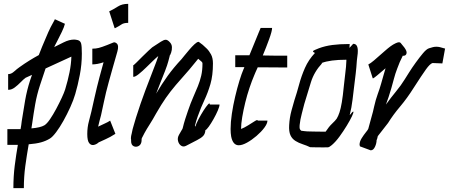

<svg xmlns="http://www.w3.org/2000/svg" viewBox="-20 -738 2315 990"><path d="M49 232Q49 171 56 116Q63 61 72 9H18V-72H86Q88 -83 89.5 -93Q91 -103 92 -113Q100 -166 109.5 -220Q119 -274 135 -323Q140 -339 145 -352L112 -337Q101 -329 86.5 -314Q72 -299 56 -287Q40 -275 24 -275H22V-356H24Q38 -356 53 -369.5Q68 -383 81 -392Q106 -410 131 -425.5Q156 -441 180 -454Q188 -476 197 -497Q206 -518 214 -537Q231 -578 241.5 -598.5Q252 -619 257 -627Q262 -635 262 -638H265L313 -616H315Q311 -599 299 -574Q287 -549 276 -528Q265 -507 263 -503Q262 -499 259 -495Q279 -505 308 -519.5Q337 -534 362 -534Q370 -534 382 -531Q395 -527 398.5 -513Q402 -499 402 -461Q402 -406 391.5 -351.5Q381 -297 368 -253Q359 -222 342.5 -185.5Q326 -149 307 -115Q288 -81 269.5 -56.5Q251 -32 238 -24Q217 -11 191.5 -4Q166 3 128 6Q118 63 110.5 118Q103 173 103 232ZM142 -76Q189 -80 209 -92Q222 -100 238 -123.5Q254 -147 270 -177Q286 -207 298.5 -234Q311 -261 316 -277Q330 -323 338.5 -365.5Q347 -408 348 -446L215 -385Q208 -363 200.5 -341.5Q193 -320 186 -298Q170 -249 161.5 -200.5Q153 -152 146 -102Q145 -95 144 -89Q143 -83 142 -76Z M571 -593 543 -680H544Q567 -691 588 -704.5Q609 -718 639 -718H641V-620H639Q618 -620 606.5 -612Q595 -604 574 -593ZM489 -4Q477 7 463 9.5Q449 12 439.5 -0.5Q430 -13 430 -47Q430 -82 438.5 -113Q447 -144 451 -162Q461 -206 467.5 -235.5Q474 -265 480 -289Q486 -313 493 -340Q500 -367 511 -406Q512 -409 512.5 -411.5Q513 -414 514 -417Q482 -406 456 -406V-487Q474 -487 489.5 -491Q505 -495 533 -506Q558 -516 565 -519Q572 -522 582 -514Q594 -503 585 -471.5Q576 -440 560 -384Q548 -342 540.5 -314Q533 -286 527 -262.5Q521 -239 515.5 -211.5Q510 -184 501 -144Q497 -129 493 -114Q489 -99 486 -85Q504 -94 520 -101Q536 -108 548 -116L575 -48Q547 -30 525 -20.5Q503 -11 489 -4Z M939 14Q925 21 913.5 13Q902 5 898 -11Q894 -27 903 -43Q912 -60 916.5 -66.5Q921 -73 922 -77Q928 -102 935 -124Q942 -146 949 -166Q963 -207 976.5 -237.5Q990 -268 1000.5 -294Q1011 -320 1017.5 -347.5Q1024 -375 1024 -411Q1024 -416 1020 -419.5Q1016 -423 1002 -435Q996 -428 984 -413Q972 -398 956 -379Q915 -333 886.5 -299.5Q858 -266 835 -233Q812 -200 785 -153Q768 -122 752 -97Q736 -72 725 -52Q718 -39 715.5 -33.5Q713 -28 711 -25Q710 -21 710 -18Q710 -15 710 -11Q708 8 694.5 15Q681 22 668.5 15.5Q656 9 656 -11V-17Q654 -24 656 -36Q657 -40 657.5 -43Q658 -46 659 -49Q663 -72 670 -93.5Q677 -115 681 -131Q704 -204 729.5 -272Q755 -340 779 -401Q782 -409 787 -422Q792 -435 796 -448H795Q787 -442 770 -425.5Q753 -409 733 -389.5Q713 -370 695.5 -356Q678 -342 669 -342H667V-402H669Q670 -402 683 -415Q696 -428 713.5 -445.5Q731 -463 746 -477Q761 -491 765 -494Q794 -513 809.5 -523Q825 -533 834.5 -533Q844 -533 855 -521Q866 -510 866.5 -495Q867 -480 862.5 -467Q858 -454 854 -449H855Q851 -433 848 -422.5Q845 -412 841.5 -401Q838 -390 831 -372Q819 -342 807.5 -313Q796 -284 785 -255Q815 -306 845 -347.5Q875 -389 916 -433Q920 -438 931 -451.5Q942 -465 956 -481.5Q970 -498 983 -510Q996 -522 1003 -522H1005L1025 -507Q1033 -500 1045.5 -488Q1058 -476 1068 -457.5Q1078 -439 1078 -411Q1078 -349 1065 -304.5Q1052 -260 1034 -222Q1016 -184 1000 -139Q991 -115 985 -89Q985 -89 987 -85Q992 -101 1004 -124Q1016 -147 1029.5 -168Q1043 -189 1052.5 -199.5Q1062 -210 1062 -199H1112Q1112 -189 1103 -168Q1094 -147 1081 -124Q1068 -101 1056.5 -85Q1045 -69 1039 -67Q1038 -48 1027.5 -37Q1017 -26 996 -15.5Q975 -5 939 14Z M1211 11Q1181 11 1172 -34Q1169 -51 1169 -73Q1169 -108 1175.5 -151.5Q1182 -195 1192.5 -239.5Q1203 -284 1214.5 -321.5Q1226 -359 1236 -382Q1237 -384 1238 -386Q1239 -388 1240 -392H1193V-453H1266Q1279 -484 1292 -516.5Q1305 -549 1314.5 -571.5Q1324 -594 1324 -594H1383Q1383 -578 1368 -536.5Q1353 -495 1335 -452Q1367 -451 1399 -451Q1431 -451 1459 -451H1461V-390H1459Q1425 -390 1386.5 -390.5Q1348 -391 1309 -391Q1302 -376 1297.5 -365.5Q1293 -355 1291 -350Q1279 -322 1266.5 -285Q1254 -248 1244.5 -209Q1235 -170 1229 -134.5Q1223 -99 1223 -73Q1239 -79 1259 -91.5Q1279 -104 1294 -113.5Q1309 -123 1309 -116H1359Q1359 -101 1343 -79.5Q1327 -58 1302.5 -37Q1278 -16 1253.5 -2.5Q1229 11 1211 11Z M1646 22Q1626 22 1603 21.5Q1580 21 1579 21Q1563 13 1541.5 6Q1520 -1 1504 -11Q1486 -22 1477.5 -41Q1469 -60 1471 -93Q1473 -131 1483 -168Q1493 -205 1498 -221Q1511 -260 1522.5 -303Q1534 -346 1552.5 -388Q1571 -430 1604 -465Q1591 -471 1594.5 -475Q1598 -479 1624 -489Q1656 -501 1693.5 -506Q1731 -511 1781 -511H1783L1782 -491L1801 -512H1802Q1825 -512 1825 -475Q1825 -462 1823 -450.5Q1821 -439 1820 -425Q1818 -391 1814 -357.5Q1810 -324 1806 -292Q1803 -268 1798 -225.5Q1793 -183 1783 -144Q1800 -166 1802 -162Q1804 -158 1794.5 -138Q1785 -118 1768 -90Q1751 -62 1731 -34.5Q1711 -7 1691 10Q1678 21 1671.5 21.5Q1665 22 1646 22ZM1653 -59H1659Q1676 -85 1692.5 -100.5Q1709 -116 1716 -126Q1724 -139 1730.5 -158.5Q1737 -178 1742.5 -210.5Q1748 -243 1753 -295Q1756 -328 1760.5 -361Q1765 -394 1766 -425V-430Q1682 -430 1638 -413L1640 -412H1641Q1600 -368 1583.5 -315Q1567 -262 1549 -202Q1544 -181 1536 -151.5Q1528 -122 1525 -93Q1524 -80 1525.5 -74.5Q1527 -69 1533 -64Q1535 -64 1548 -62Q1561 -60 1585 -60Q1586 -60 1609.5 -59.5Q1633 -59 1653 -59Z M1891 37 1837 17H1836Q1834 11 1834 8Q1834 -8 1845 -25.5Q1856 -43 1867 -56.5Q1878 -70 1879 -74Q1887 -106 1895.5 -134.5Q1904 -163 1909 -188Q1917 -224 1927.5 -252.5Q1938 -281 1945 -306Q1951 -326 1956.5 -346.5Q1962 -367 1968 -386Q1913 -338 1904 -334H1902L1879 -406H1880Q1890 -411 1908.5 -426.5Q1927 -442 1964 -475Q1981 -490 1994 -499.5Q2007 -509 2020 -515Q2039 -524 2045.5 -517Q2052 -510 2065 -493Q2078 -475 2076.5 -465Q2075 -455 2068 -452Q2061 -449 2057 -451Q2040 -418 2028 -384Q2018 -358 2011.5 -333Q2005 -308 1998 -284Q1991 -259 1984 -238.5Q1977 -218 1970 -199Q1996 -235 2022 -266.5Q2048 -298 2067 -329Q2074 -340 2089 -364Q2104 -388 2123.5 -415Q2143 -442 2161 -463.5Q2179 -485 2192 -489Q2204 -493 2212.5 -495Q2221 -497 2230 -497Q2239 -497 2248 -495Q2257 -493 2273 -488H2275L2261 -411L2210 -413Q2197 -409 2176.5 -380.5Q2156 -352 2113 -285Q2079 -231 2043 -188.5Q2007 -146 1981 -104L1928 -36Q1927 -30 1925.5 -25.5Q1924 -21 1923 -17L1922 -18Q1922 1 1913.5 19Q1905 37 1892 37Z"/></svg>

Font: Syne Tactile
Style: Regular
Weight: 400
Designer: Lucas Descroix
Foundry: Bonjour Monde
Version: Version 2.100; ttfautohint (v1.8.3)